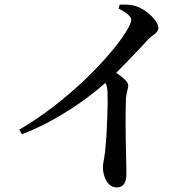

<svg xmlns="http://www.w3.org/2000/svg" viewBox="-20 -783 823 834"><path d="M487 31C515 31 529 12 529 -27C529 -37 529 -59 528 -93C525 -205 525 -293 527 -356C528 -365 530 -376 533 -389C536 -400 537 -407 537 -412C537 -425 520 -443 485 -467C514 -496 552 -535 598 -584C609 -596 617 -605 622 -610C629 -617 637 -625 648 -632C661 -641 668 -651 668 -662C668 -691 618 -740 574 -755C556 -762 531 -764 500 -763L495 -746C532 -727 550 -711 550 -696C550 -687 542 -668 525 -641C486 -580 427 -513 350 -438C257 -350 162 -277 64 -220L75 -200C148 -227 221 -266 296 -315C348 -349 395 -385 438 -423C443 -414 446 -401 447 -384C448 -359 448 -322 446 -271C444 -214 441 -167 437 -128C436 -119 434 -108 432 -94C429 -77 427 -65 427 -58C427 -35 432 -15 442 2C453 21 468 31 487 31Z"/></svg>

Font: AllPunType SemiBold
Style: Regular
Weight: 600
Version: 1.0